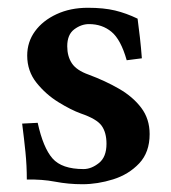

<svg xmlns="http://www.w3.org/2000/svg" viewBox="-20 -464 441 494"><path d="M37 -146 77 -148Q91 -84 115 -56.5Q139 -29 195 -29Q215 -29 234.5 -44.5Q254 -60 254 -94Q254 -123 241.5 -140.5Q229 -158 188 -172Q163 -181 130.5 -201Q98 -221 74 -251Q50 -281 50 -321Q50 -356 70 -383.5Q90 -411 125.5 -427.5Q161 -444 206 -444Q247 -444 276 -437Q305 -430 334 -416Q337 -394 340 -367.5Q343 -341 345 -314L306 -309Q291 -362 267 -382Q243 -402 209 -402Q189 -402 171 -388.5Q153 -375 153 -345Q153 -319 165 -301Q177 -283 208 -272Q251 -256 286.5 -235.5Q322 -215 343.5 -186.5Q365 -158 365 -119Q365 -72 338 -43.5Q311 -15 271 -2.5Q231 10 192 10Q156 10 122 3.5Q88 -3 49 -2Q49 -38 45.5 -72.5Q42 -107 37 -146Z"/></svg>

Font: Libertinus Serif SemiBold
Style: Regular
Weight: 600
Designer: Philipp H. Poll, Khaled Hosny
Foundry: Caleb Maclennan
Version: Version 7.051;RELEASE